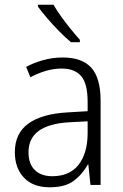

<svg xmlns="http://www.w3.org/2000/svg" viewBox="-20 -785 523 815"><path d="M246 -541Q329 -541 368 -497Q407 -453 407 -358V0H364L355 -87H353Q329 -44 292.5 -17Q256 10 191 10Q120 10 81.5 -31Q43 -72 43 -139Q43 -219 100.5 -260.5Q158 -302 268 -308L352 -313V-352Q352 -430 324.5 -462Q297 -494 242 -494Q209 -494 176 -484.5Q143 -475 109 -457L91 -501Q124 -519 164 -530Q204 -541 246 -541ZM274 -266Q101 -256 101 -139Q101 -89 128 -63Q155 -37 202 -37Q275 -37 313 -85Q351 -133 352 -217V-270ZM207 -765Q220 -742 239.5 -715Q259 -688 280 -662Q301 -636 319 -616V-606H281Q258 -625 231 -652.5Q204 -680 180 -708Q156 -736 141 -757V-765Z"/></svg>

Font: Noto Sans Georgian SemiCondensed Light
Style: Regular
Weight: 300
Width: 4
Designer: Monotype Design Team, Akaki Razmadze
Foundry: Google LLC
Version: Version 2.005; ttfautohint (v1.8.4.7-5d5b)